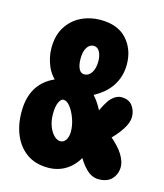

<svg xmlns="http://www.w3.org/2000/svg" viewBox="-110 -805 771 901"><g transform="rotate(15 275.5 -355.0)"><path d="M207 12Q147 12 105.5 -16.5Q64 -45 42 -95Q20 -145 20 -210Q20 -290 57.5 -339.5Q95 -389 165 -408L161 -370Q114 -405 96 -448.5Q78 -492 78 -535Q78 -597 104.5 -638.5Q131 -680 174 -701Q217 -722 267 -722Q352 -722 396 -673Q440 -624 440 -551Q440 -493 410 -446.5Q380 -400 314 -367L315 -385Q335 -366 352 -340Q369 -314 380 -286H359Q386 -351 408.5 -374Q431 -397 456 -397Q492 -397 509.5 -373.5Q527 -350 527 -320Q527 -292 505 -258Q483 -224 446 -189V-214Q499 -170 518 -137.5Q537 -105 537 -80Q537 -45 515 -21Q493 3 450 3Q418 3 390 -24Q362 -51 338 -99L368 -107Q345 -49 303.5 -18.5Q262 12 207 12ZM231 -123Q248 -123 258 -139Q268 -155 268 -179Q268 -209 257 -240.5Q246 -272 229.5 -293.5Q213 -315 196 -315Q184 -315 174.5 -295Q165 -275 165 -238Q165 -206 174.5 -180Q184 -154 199.5 -138.5Q215 -123 231 -123ZM258 -455Q280 -455 293.5 -476Q307 -497 307 -531Q307 -558 297 -577Q287 -596 267 -596Q248 -596 235.5 -576.5Q223 -557 223 -522Q223 -492 232 -473.5Q241 -455 258 -455Z"/></g></svg>

Font: DynaPuff Condensed SemiBold
Style: Regular
Weight: 600
Width: 3
Designer: Toshi Omagari, Jennifer Daniel
Foundry: Google Fonts
Version: Version 2.000